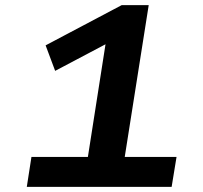

<svg xmlns="http://www.w3.org/2000/svg" viewBox="-20 -725 788 745"><path d="M84 0 102 -116H321L395 -589L459 -590L194 -450L157 -549L452 -705H557L464 -116H665L646 0Z"/></svg>

Font: Nunito Sans 10pt Expanded
Style: Bold Italic
Weight: 700
Width: 7
Italic angle: -9°
Designer: Vernon Adams
Foundry: Vernon Adams
Version: Version 3.101;gftools[0.9.27]